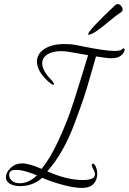

<svg xmlns="http://www.w3.org/2000/svg" viewBox="-20 -859 634 946"><path d="M414 -587Q411 -587 358.5 -597Q306 -607 282 -607Q254 -607 233 -600Q212 -593 200 -579.5Q188 -566 188 -548Q188 -510 235 -463Q238 -460 240.5 -456.5Q243 -453 244.5 -449.5Q246 -446 246 -444Q246 -442 245.5 -441.5Q245 -441 243 -441Q236 -441 216 -459Q162 -509 162 -555Q162 -594 199 -618Q236 -642 298 -642Q311 -642 325.5 -641Q340 -640 355 -637Q360 -636 400.5 -628Q441 -620 480 -614Q519 -608 545 -608Q575 -608 582 -617Q585 -620 588 -621Q594 -621 594 -613Q594 -610 592.5 -606Q591 -602 587 -596.5Q583 -591 577 -586Q569 -579 557 -575.5Q545 -572 528 -572Q508 -572 453 -581Q451 -576 429 -497.5Q407 -419 391 -372Q375 -325 347 -250Q319 -175 285 -116Q251 -57 213 -15Q309 28 388 28Q448 28 448 0Q448 -8 444 -17Q440 -26 436 -33.5Q432 -41 432 -43Q432 -47 434 -50.5Q436 -54 439 -53Q447 -50 453 -35Q459 -20 459 -2Q459 27 441 47Q423 67 383 67Q345 67 286.5 51Q228 35 188 17Q142 58 79 58Q49 58 29 46.5Q9 35 9 14Q9 -10 32.5 -32Q56 -54 89 -54Q123 -54 185 -27Q227 -78 267 -164.5Q307 -251 330 -319Q353 -387 380.5 -477.5Q408 -568 414 -587ZM162 5Q147 -2 115 -12Q83 -22 59 -22Q25 -22 25 2Q25 21 40 32.5Q55 44 78 44Q123 43 162 5ZM578 -800Q556 -786 522.5 -758Q489 -730 463 -711Q437 -692 420 -688H417Q414 -688 414 -690Q414 -708 548 -834Q551 -837 554 -838Q557 -839 560 -839Q569 -839 576.5 -830Q584 -821 584 -812Q584 -808 582.5 -805Q581 -802 578 -800Z"/></svg>

Font: Bilbo Swash Caps
Style: Regular
Weight: 400
Designer: Robert E. Leuschke
Foundry: Robert E. Leuschke
Version: Version 1.002